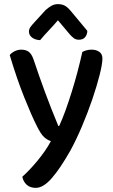

<svg xmlns="http://www.w3.org/2000/svg" viewBox="-20 -718 546 928"><path d="M158 -109Q133 -158 97 -248Q61 -338 27 -452Q36 -463 51 -470.5Q66 -478 83 -478Q105 -478 119 -467.5Q133 -457 142 -431Q169 -350 198 -271.5Q227 -193 262 -109H266Q281 -141 296.5 -184Q312 -227 327 -275Q342 -323 355 -372.5Q368 -422 378 -467Q388 -472 398.5 -475Q409 -478 423 -478Q445 -478 460 -467.5Q475 -457 475 -435Q475 -409 461.5 -355.5Q448 -302 426 -237.5Q404 -173 376 -107Q348 -41 320 10Q270 98 229.5 144Q189 190 153 190Q125 190 108.5 174.5Q92 159 88 136Q104 122 123 102Q142 82 161 59Q180 36 197 11.5Q214 -13 226 -36Q209 -41 193 -55.5Q177 -70 158 -109ZM260 -620Q236 -592 215 -570Q194 -548 174 -524Q150 -525 135 -536.5Q120 -548 120 -565Q120 -578 127.5 -588Q135 -598 148 -612L201 -670Q216 -683 229.5 -690.5Q243 -698 260 -698Q279 -698 292.5 -691Q306 -684 322 -665L402 -569Q402 -552 392 -539Q382 -526 361 -526Q347 -526 337.5 -533Q328 -540 318 -551Z"/></svg>

Font: Baloo Tammudu 2 Medium
Style: Regular
Weight: 500
Designer: Maithili Shingre, Omkar Shende and Ek Type
Foundry: Ek Type
Version: Version 1.640;hotconv 1.0.111;makeotfexe 2.5.65597; ttfautoh